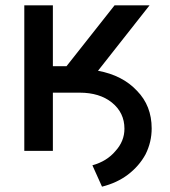

<svg xmlns="http://www.w3.org/2000/svg" viewBox="-20 -565 637 719"><path d="M178 -545V-317H229L409 -545H540L347 -300Q439 -283 493 -225Q548 -169 548 -84Q548 -33 525 13Q501 57 459 89Q418 120 362 134L326 54Q380 39 412 1Q446 -36 446 -83Q446 -143 399 -181Q353 -218 278 -218H178V0H71V-545Z"/></svg>

Font: Sinter Medium
Style: Regular
Weight: 500
Foundry: Adobe & rsms
Version: Version 1.000